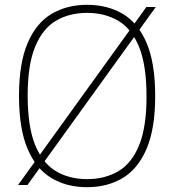

<svg xmlns="http://www.w3.org/2000/svg" viewBox="-20 -769 724 798"><path d="M94 0H55L588.5 -740H627.5ZM342 9Q257.5 9 193.8 -29Q130 -67 94.5 -150.5Q59 -234 59 -370Q59 -506.5 94.8 -590Q130.5 -673.5 194.2 -711.2Q258 -749 342 -749Q427 -749 490.5 -711.2Q554 -673.5 589.5 -590Q625 -506.5 625 -370Q625 -234 589.2 -150.5Q553.5 -67 489.8 -29Q426 9 342 9ZM342 -24.5Q415.5 -24.5 471.2 -57Q527 -89.5 558 -164.8Q589 -240 589 -368Q589 -498 558 -574Q527 -650 471.2 -682.8Q415.5 -715.5 342 -715.5Q268.5 -715.5 213 -683Q157.5 -650.5 126.2 -575.2Q95 -500 95 -372Q95 -242 126.2 -166Q157.5 -90 213 -57.2Q268.5 -24.5 342 -24.5Z"/></svg>

Font: Encode Sans SC Thin
Style: Regular
Weight: 250
Designer: Multiple Designers
Foundry: Impallari Type
Version: Version 3.002